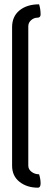

<svg xmlns="http://www.w3.org/2000/svg" viewBox="-20 -717 221 889"><path d="M168 -650Q168 -635 152.5 -635Q137 -635 124 -623.5Q111 -612 111 -595V50Q111 67 126 78.5Q141 90 161 90Q168 112 168 132Q168 152 155 152Q105 152 70.5 125Q36 98 36 50V-591Q36 -641 70.5 -669Q105 -697 161 -697Q168 -675 168 -650Z"/></svg>

Font: Medula One
Style: Regular
Weight: 400
Designer: Luciano Vergara
Foundry: Luciano Vergara
Version: Version 1.002